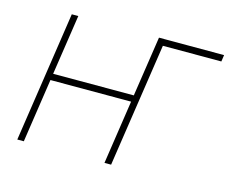

<svg xmlns="http://www.w3.org/2000/svg" viewBox="-80 -639 901 751"><g transform="rotate(15 370.5 -264.0)"><path d="M113.8 -284.7H440.4L477.1 -528.3H740.7L736.8 -501.5H500L424.8 0H397.9L436.5 -258.3H109.9L71.3 0H44.9L124 -528.3H150.4Z"/></g></svg>

Font: Roboto-ThinItalic
Style: Italic
Weight: 250
Italic angle: -12°
Designer: Google
Version: Version 1.100141; 2013; ttfautohint (v0.94.14-c901) -l 8 -r 